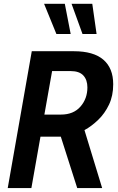

<svg xmlns="http://www.w3.org/2000/svg" viewBox="-20 -962 606 982"><path d="M19.5 0 142.5 -700H358Q458 -700 508.5 -656.8Q559 -613.5 559 -531Q559 -472 537.5 -426.8Q516 -381.5 482.2 -349Q448.5 -316.5 412 -296.5L502.5 0H375L291 -263H187L140.5 0ZM341 -598.5H246.5L207 -376H292Q356 -376 391.5 -416.8Q427 -457.5 427 -515Q427 -553.5 406.2 -576Q385.5 -598.5 341 -598.5ZM268.5 -788 205.5 -942.5H311.5L341.5 -788ZM402 -788 346 -942.5H452L474 -788Z"/></svg>

Font: Cabin Condensed
Style: Bold Italic
Weight: 700
Width: 3
Italic angle: -10°
Designer: Pablo Impallari
Foundry: Pablo Impallari. http://www.impallari.com Igino Marini. http://www.ikern.com
Version: Version 3.001; ttfautohint (v1.8.3)